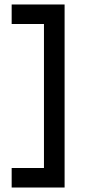

<svg xmlns="http://www.w3.org/2000/svg" viewBox="-20 -740 381 856"><path d="M176 96V-720H268V96ZM32 96V9H223V96ZM32 -633V-720H223V-633Z"/></svg>

Font: Outfit Thin Medium
Style: Regular
Weight: 500
Version: Version 1.100;gftools[0.9.27]